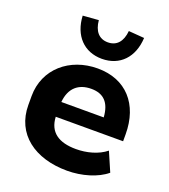

<svg xmlns="http://www.w3.org/2000/svg" viewBox="-145 -895 890 1010"><g transform="rotate(20 300.5 -390.0)"><path d="M347.2 11.2C429.2 11.2 514.2 -13.7 564.9 -56.6L518.6 -163.6C474.6 -127.9 411.6 -111.8 352.5 -111.8C255.9 -111.8 198.7 -149.9 194.8 -235.4H571.8V-273.9C571.8 -442.4 475.1 -549.8 316.4 -549.8C159.7 -549.8 38.1 -446.3 38.1 -294.4V-244.6C38.1 -82 166.5 11.2 347.2 11.2ZM321.3 -437.5C389.2 -437.5 427.7 -400.4 433.1 -318.4H195.8C203.1 -398.9 250 -437.5 321.3 -437.5ZM317.9 -604.5C418 -604.5 484.4 -673.8 489.7 -783.7L401.9 -790.5C396.5 -731 367.7 -696.8 317.9 -696.8C268.1 -696.8 239.3 -731 233.9 -790.5L146 -783.7C151.4 -673.8 217.8 -604.5 317.9 -604.5Z"/></g></svg>

Font: Winston ExtraBold
Style: Regular
Weight: 800
Designer: Vernon Adams, Kim Jin-seong, David Berlow, Cristiano Sobral
Foundry: The Winston Project Authors
Version: Version 3.004